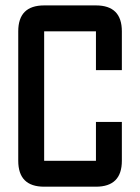

<svg xmlns="http://www.w3.org/2000/svg" viewBox="-20 -704 528 724"><path d="M341.8 0H146.5Q48.8 0 48.8 -97.7V-585.9Q48.8 -683.6 146.5 -683.6H341.8Q439.5 -683.6 439.5 -585.9V-439.5H341.8V-585.9H146.5V-97.7H341.8V-244.1H439.5V-97.7Q439.5 0 341.8 0Z"/></svg>

Font: BabelStone Runic Beowulf
Style: Regular
Weight: 400
Designer: Andrew West
Foundry: BabelStone
Version: Version 7.004;November 9, 2023